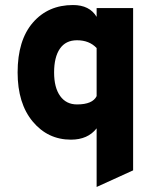

<svg xmlns="http://www.w3.org/2000/svg" viewBox="-20 -543 624 763"><path d="M262 12Q170 12 110 -60Q50 -132 50 -255Q50 -383 110.5 -453Q171 -523 270 -523Q336 -523 364 -476V-511H509V134L364 200V-33Q329 12 262 12ZM286 -128Q348 -128 364 -161V-352Q335 -383 286 -383Q241 -383 218 -349.5Q195 -316 195 -255Q195 -195 219 -161.5Q243 -128 286 -128Z"/></svg>

Font: Overpass Heavy
Style: Regular
Weight: 900
Designer: Delve Withrington, Thomas Jockin
Foundry: Delve Fonts
Version: Version 3.000;DELV;Overpass